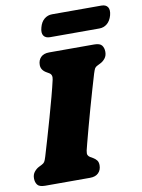

<svg xmlns="http://www.w3.org/2000/svg" viewBox="-97 -964 762 1029"><g transform="rotate(-10 284.0 -449.0)"><path d="M315.5 -147Q312 -130 315.8 -122.5Q319.5 -115 327 -110.5L341.5 -102Q355.5 -94 362.8 -84Q370 -74 370 -58Q370 -32 354 -16Q338 0 308.5 0H64Q32.5 0 22 -14Q11.5 -28 11.5 -49Q11.5 -70 23 -84.2Q34.5 -98.5 48.5 -105.5L64.5 -113.5Q75.5 -119 80.2 -126Q85 -133 91 -153Q102.5 -191.5 118 -244.2Q133.5 -297 149.5 -353.8Q165.5 -410.5 179.5 -462.8Q193.5 -515 202 -553Q208 -579 190.5 -589.5L176 -598Q147.5 -614.5 147.5 -642Q147.5 -668 163.2 -684Q179 -700 209 -700H453.5Q485 -700 495.5 -686Q506 -672 506 -651Q506 -630 494.8 -615.8Q483.5 -601.5 469 -594.5L453 -586.5Q441.5 -581 437.2 -574Q433 -567 426.5 -546.5Q416.5 -514 402.8 -466.2Q389 -418.5 374.2 -366.2Q359.5 -314 346.8 -266.5Q334 -219 325.5 -186.5Q317 -154 315.5 -147ZM191 -838.5Q198.5 -868 217 -883.2Q235.5 -898.5 260 -898.5H528Q552.5 -898.5 562.5 -883.2Q572.5 -868 565 -839Q557 -810 538.8 -794.8Q520.5 -779.5 496 -779.5H228Q203.5 -779.5 193.2 -794.8Q183 -810 191 -838.5Z"/></g></svg>

Font: Fraunces 9pt S100 Black
Style: Italic
Weight: 900
Italic angle: -16°
Version: Version 1.000; ttfautohint (v1.8.3)